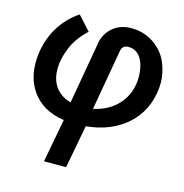

<svg xmlns="http://www.w3.org/2000/svg" viewBox="-112 -635 932 972"><g transform="rotate(15 354.5 -149.0)"><path d="M204.6 233.4H320.3L362.8 7.3C450.2 -1 521.5 -30.3 576.7 -79.6C631.3 -128.9 663.1 -192.9 671.4 -272.5C672.4 -282.2 672.9 -292 672.9 -301.8C672.9 -336.9 665.5 -372.1 650.9 -407.7C635.7 -443.4 611.3 -472.7 577.6 -496.1C543.5 -519.5 504.4 -531.7 460.4 -532.2C459.5 -532.2 458.5 -532.2 457.5 -532.2C418.5 -532.2 386.2 -520.5 359.4 -497.1C332.5 -473.1 316.9 -442.4 312.5 -404.3L257.3 -89.4C194.8 -106.4 156.7 -151.4 150.4 -215.8C149.9 -223.1 149.4 -230.5 149.4 -237.8C149.4 -271.5 157.7 -308.6 173.8 -348.1C189.9 -387.7 216.8 -424.8 253.4 -458.5L187 -531.7C99.6 -472.7 48.8 -383.8 36.6 -279.8C35.2 -265.6 34.2 -252 34.2 -238.8C34.2 -183.1 47.9 -135.3 75.2 -94.2C112.3 -39.1 169.4 -5.4 247.1 5.9ZM431.6 -408.2C435.5 -425.8 446.3 -435.1 463.9 -436.5C465.8 -436.5 468.3 -436.5 470.2 -436.5C520.5 -436.5 555.7 -390.1 557.6 -306.2C557.6 -305.2 557.6 -304.2 557.6 -302.7C557.6 -248.5 541.5 -202.1 508.8 -163.1C476.1 -124.5 431.6 -99.1 375.5 -87.4Z"/></g></svg>

Font: Roboto Medium
Style: Italic
Weight: 500
Italic angle: -12°
Designer: Google
Version: Version 2.137; 2017